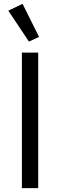

<svg xmlns="http://www.w3.org/2000/svg" viewBox="-20 -969 310 989"><path d="M22.9 -914.1 128.9 -754.9 181.2 -778.8 96.2 -949.2ZM92.8 -698.2V0H176.8V-698.2Z"/></svg>

Font: Plexus Sans
Style: Regular
Weight: 400
Version: Version 2.001;PS 002.001;hotconv 1.0.70;makeotf.lib2.5.58329